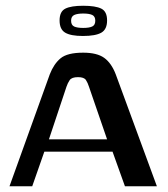

<svg xmlns="http://www.w3.org/2000/svg" viewBox="-20 -647 583 667"><path d="M13 0 153 -389Q167 -425 190.5 -444.5Q214 -464 269 -464Q317 -464 342 -446Q367 -428 382 -389L525 0H414L371 -120H134L92 0ZM150 -163H352L289 -346Q285 -359 278.5 -369Q272 -379 251 -379Q229 -379 222 -368.5Q215 -358 211 -346ZM268 -522Q226 -522 206.5 -533.5Q187 -545 187 -576Q187 -607 207 -617Q227 -627 269 -627Q312 -627 332 -617Q352 -607 352 -576Q352 -545 332 -533.5Q312 -522 268 -522ZM269 -550Q290 -550 300.5 -555Q311 -560 311 -575Q311 -590 300.5 -595Q290 -600 269 -600Q249 -600 238 -595Q227 -590 227 -575Q227 -560 237.5 -555Q248 -550 269 -550Z"/></svg>

Font: Genos Medium
Style: Regular
Weight: 500
Designer: Robert E. Leuschke
Foundry: Robert E. Leuschke
Version: Version 1.010; ttfautohint (v1.8.3)